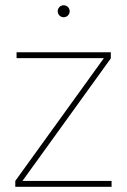

<svg xmlns="http://www.w3.org/2000/svg" viewBox="-20 -716 486 736"><path d="M38.6 0H407.7V-22.5H66.4V-22.9L404.8 -492.2V-515.6H43.5V-493.2H377.9V-492.7L38.6 -22.5ZM224.1 -649.9C236.8 -649.9 247.1 -660.2 247.1 -672.9C247.1 -685.5 236.8 -695.8 224.1 -695.8C211.4 -695.8 201.2 -685.5 201.2 -672.9C201.2 -660.2 211.4 -649.9 224.1 -649.9Z"/></svg>

Font: Raveo Display Display Thin
Style: Regular
Weight: 100
Designer: Jakub Foglar, Rasmus Andersson (Inter)
Foundry: Jakubfoglar.com
Version: Version 1.100;Glyphs 3.2.3 (3260)